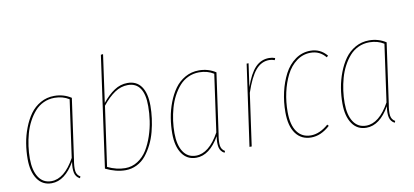

<svg xmlns="http://www.w3.org/2000/svg" viewBox="-69 -964 2600 1206"><g transform="rotate(-10 1231.0 -361.5)"><path d="M285.6 -528.3Q345.2 -528.3 393.1 -497.1L339.4 -115.7Q330.6 -66.9 334.2 -40.5Q337.9 -14.2 360.4 -1.5L355.5 9.3Q330.1 -3.9 324 -31.2Q317.9 -58.6 324.7 -101.6Q260.7 9.3 175.8 9.3Q117.2 9.3 85 -38.1Q52.7 -85.4 52.7 -166.5Q52.7 -215.8 60.8 -265.1Q68.8 -314.5 87.2 -362.3Q105.5 -410.2 131.8 -446.8Q158.2 -483.4 198 -505.9Q237.8 -528.3 285.6 -528.3ZM285.2 -516.1Q247.6 -516.1 215.1 -501Q182.6 -485.8 159.2 -459.2Q135.7 -432.6 117.7 -398.4Q99.6 -364.3 88.6 -324.7Q77.6 -285.2 72.3 -245.6Q66.9 -206.1 66.9 -167Q66.9 -91.3 95.2 -47.6Q123.5 -3.9 176.3 -3.9Q259.8 -3.9 326.7 -125.5L377.9 -490.7Q337.9 -516.1 285.2 -516.1Z M752.9 -528.3Q810.5 -528.3 840.6 -485.6Q870.6 -442.9 870.6 -362.3Q870.6 -323.2 865.2 -282.2Q859.9 -241.2 848.9 -199Q837.9 -156.7 819.3 -119.6Q800.8 -82.5 777.1 -53.5Q753.4 -24.4 719.7 -7.6Q686 9.3 647 9.3Q586.9 9.3 520.5 -22.9L619.6 -731.9L633.8 -733.4L591.3 -429.7Q629.4 -476.6 668.5 -502.4Q707.5 -528.3 752.9 -528.3ZM752.9 -515.1Q708.5 -515.1 668.9 -488.5Q629.4 -461.9 589.4 -412.1L535.6 -31.2Q592.8 -3.9 647.5 -3.9Q691.4 -3.9 727.8 -27.6Q764.2 -51.3 787.4 -88.9Q810.5 -126.5 826.7 -174.8Q842.8 -223.1 849.6 -270.3Q856.4 -317.4 856.4 -362.3Q856.9 -437.5 830.8 -476.3Q804.7 -515.1 752.9 -515.1Z M1208 -528.3Q1267.6 -528.3 1315.4 -497.1L1261.7 -115.7Q1252.9 -66.9 1256.6 -40.5Q1260.3 -14.2 1282.7 -1.5L1277.8 9.3Q1252.4 -3.9 1246.3 -31.2Q1240.2 -58.6 1247.1 -101.6Q1183.1 9.3 1098.1 9.3Q1039.6 9.3 1007.3 -38.1Q975.1 -85.4 975.1 -166.5Q975.1 -215.8 983.2 -265.1Q991.2 -314.5 1009.5 -362.3Q1027.8 -410.2 1054.2 -446.8Q1080.6 -483.4 1120.4 -505.9Q1160.2 -528.3 1208 -528.3ZM1207.5 -516.1Q1169.9 -516.1 1137.5 -501Q1105 -485.8 1081.5 -459.2Q1058.1 -432.6 1040 -398.4Q1022 -364.3 1011 -324.7Q1000 -285.2 994.6 -245.6Q989.3 -206.1 989.3 -167Q989.3 -91.3 1017.6 -47.6Q1045.9 -3.9 1098.6 -3.9Q1182.1 -3.9 1249 -125.5L1300.3 -490.7Q1260.3 -516.1 1207.5 -516.1Z M1656.2 -528.3Q1675.8 -528.3 1694.3 -521.5L1689.5 -508.8Q1671.9 -515.6 1654.8 -515.6Q1604.5 -515.6 1568.1 -472.9Q1531.7 -430.2 1499.5 -334L1452.6 0H1438.5L1511.7 -518.1H1523.9L1502.9 -369.6Q1531.7 -452.6 1568.1 -490.5Q1604.5 -528.3 1656.2 -528.3Z M1919.4 -528.3Q1982.9 -528.3 2023.9 -478.5L2014.2 -469.7Q1976.6 -515.6 1918.9 -515.6Q1869.1 -515.6 1828.9 -485.8Q1788.6 -456.1 1763.7 -406.7Q1738.8 -357.4 1725.6 -297.6Q1712.4 -237.8 1712.4 -174.3Q1712.4 -91.3 1743.7 -47.6Q1774.9 -3.9 1831.5 -3.9Q1887.7 -3.9 1943.8 -52.7L1951.7 -43.5Q1894 9.3 1831.5 9.3Q1768.6 9.3 1733.4 -38.3Q1698.2 -85.9 1698.2 -174.3Q1698.2 -240.2 1712.4 -302.2Q1726.6 -364.3 1753.2 -415.3Q1779.8 -466.3 1823 -497.3Q1866.2 -528.3 1919.4 -528.3Z M2293.5 -528.3Q2353 -528.3 2400.9 -497.1L2347.2 -115.7Q2338.4 -66.9 2342 -40.5Q2345.7 -14.2 2368.2 -1.5L2363.3 9.3Q2337.9 -3.9 2331.8 -31.2Q2325.7 -58.6 2332.5 -101.6Q2268.6 9.3 2183.6 9.3Q2125 9.3 2092.8 -38.1Q2060.5 -85.4 2060.5 -166.5Q2060.5 -215.8 2068.6 -265.1Q2076.7 -314.5 2095 -362.3Q2113.3 -410.2 2139.6 -446.8Q2166 -483.4 2205.8 -505.9Q2245.6 -528.3 2293.5 -528.3ZM2293 -516.1Q2255.4 -516.1 2222.9 -501Q2190.4 -485.8 2167 -459.2Q2143.6 -432.6 2125.5 -398.4Q2107.4 -364.3 2096.4 -324.7Q2085.4 -285.2 2080.1 -245.6Q2074.7 -206.1 2074.7 -167Q2074.7 -91.3 2103 -47.6Q2131.3 -3.9 2184.1 -3.9Q2267.6 -3.9 2334.5 -125.5L2385.7 -490.7Q2345.7 -516.1 2293 -516.1Z"/></g></svg>

Font: Fira Sans Compressed Hair
Style: Italic
Weight: 100
Width: 3
Italic angle: -8°
Designer: Carrois Corporate & Edenspiekermann AG
Foundry: Carrois Corporate GbR & Edenspiekermann AG
Version: Version 4.203;PS 004.203;hotconv 1.0.88;makeotf.lib2.5.64775